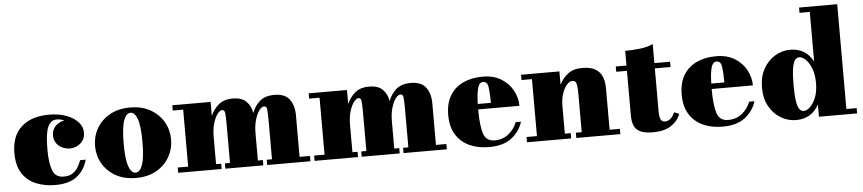

<svg xmlns="http://www.w3.org/2000/svg" viewBox="-44 -1021 5854 1303"><g transform="rotate(-5 2883.0 -370.0)"><path d="M509 -143.5Q489.5 -72.5 436.5 -31.2Q383.5 10 289 10Q218.5 10 159.8 -13.5Q101 -37 65.8 -89.8Q30.5 -142.5 30.5 -230Q30.5 -346.5 98.5 -408Q166.5 -469.5 287 -469.5Q353 -469.5 404 -450.8Q455 -432 484 -400Q513 -368 513 -328Q513 -282.5 481.8 -255.5Q450.5 -228.5 409 -228.5Q384 -228.5 359.2 -239.5Q334.5 -250.5 318.2 -272.5Q302 -294.5 302 -327Q302 -366 327.5 -390.8Q353 -415.5 388 -421.5Q360 -432.5 337.5 -432.5Q309 -432.5 292.5 -414.5Q276 -396.5 268.2 -366.5Q260.5 -336.5 258.2 -301Q256 -265.5 256 -230Q256 -144 274.8 -93Q293.5 -42 351 -42Q387.5 -42 410.5 -56.8Q433.5 -71.5 447.8 -94.8Q462 -118 470.5 -143.5Z M580 -230Q580 -295 611.2 -349.5Q642.5 -404 700.5 -437Q758.5 -470 839 -470Q919.5 -470 977.5 -437Q1035.5 -404 1066.8 -349.5Q1098 -295 1098 -230Q1098 -165 1066.8 -110.5Q1035.5 -56 977.5 -23Q919.5 10 839 10Q758.5 10 700.5 -23Q642.5 -56 611.2 -110.5Q580 -165 580 -230ZM775 -230Q775 -122 792.5 -74Q810 -26 839 -26Q868.5 -26 885.8 -74Q903 -122 903 -230Q903 -338 885.8 -386Q868.5 -434 839 -434Q810 -434 792.5 -386Q775 -338 775 -230Z M1126.5 -36H1197.5V-424H1126.5V-460H1387.5V-364.5Q1406 -408.5 1442 -439.2Q1478 -470 1538.5 -470Q1599 -470 1630.2 -439.5Q1661.5 -409 1669.5 -359.5Q1686 -405.5 1721.8 -437.8Q1757.5 -470 1822.5 -470Q1894.5 -470 1925.5 -427.8Q1956.5 -385.5 1956.5 -320V-36H2027.5V0H1732.5V-36H1768.5V-292Q1768.5 -355 1765.5 -376.5Q1762.5 -398 1746.5 -398Q1730 -398 1713 -375.5Q1696 -353 1684.2 -313.2Q1672.5 -273.5 1672.5 -222V-36H1706.5V0H1447.5V-36H1482.5V-292Q1482.5 -355 1479.5 -376.5Q1476.5 -398 1461.5 -398Q1445 -398 1428 -375.5Q1411 -353 1399.2 -313.2Q1387.5 -273.5 1387.5 -222V-36H1422.5V0H1126.5Z M2055.5 -36H2126.5V-424H2055.5V-460H2316.5V-364.5Q2335 -408.5 2371 -439.2Q2407 -470 2467.5 -470Q2528 -470 2559.2 -439.5Q2590.5 -409 2598.5 -359.5Q2615 -405.5 2650.8 -437.8Q2686.5 -470 2751.5 -470Q2823.5 -470 2854.5 -427.8Q2885.5 -385.5 2885.5 -320V-36H2956.5V0H2661.5V-36H2697.5V-292Q2697.5 -355 2694.5 -376.5Q2691.5 -398 2675.5 -398Q2659 -398 2642 -375.5Q2625 -353 2613.2 -313.2Q2601.5 -273.5 2601.5 -222V-36H2635.5V0H2376.5V-36H2411.5V-292Q2411.5 -355 2408.5 -376.5Q2405.5 -398 2390.5 -398Q2374 -398 2357 -375.5Q2340 -353 2328.2 -313.2Q2316.5 -273.5 2316.5 -222V-36H2351.5V0H2055.5Z M3474 -143Q3454.5 -78 3398.5 -34Q3342.5 10 3244 10Q3168.5 10 3110.2 -16.8Q3052 -43.5 3019 -96.8Q2986 -150 2986 -230Q2986 -310 3018.2 -363.2Q3050.5 -416.5 3108 -443.2Q3165.5 -470 3241 -470Q3315.5 -470 3367.2 -438Q3419 -406 3446 -355.8Q3473 -305.5 3473 -251H3192V-250Q3192 -142 3209.5 -87Q3227 -32 3286 -32Q3341 -32 3380.2 -63.5Q3419.5 -95 3438 -143ZM3241 -434Q3215 -434 3204.5 -395.2Q3194 -356.5 3192.5 -288H3282Q3281.5 -354 3276 -394Q3270.5 -434 3241 -434Z M3502.5 -36H3573.5V-424H3502.5V-460H3763.5V-369.5Q3784.5 -412 3822 -441Q3859.5 -470 3918.5 -470Q3975.5 -470 4008.2 -450.8Q4041 -431.5 4054.8 -397.5Q4068.5 -363.5 4068.5 -320V-36H4138.5V0H3838.5V-36H3878.5V-292Q3878.5 -334 3875.2 -354.5Q3872 -375 3864.2 -381.5Q3856.5 -388 3842.5 -388Q3827 -388 3808.5 -368Q3790 -348 3776.8 -310.8Q3763.5 -273.5 3763.5 -222V-36H3803.5V0H3502.5Z M4548.5 -102Q4530.5 -54 4484 -23.5Q4437.5 7 4361.5 7Q4305.5 7 4275 -7.2Q4244.5 -21.5 4232.5 -50Q4220.5 -78.5 4220.5 -121V-424H4147.5V-460H4220.5V-560Q4265.5 -560 4319.2 -565.8Q4373 -571.5 4410.5 -590V-460H4517.5V-424H4410.5V-132Q4410.5 -94.5 4419 -76.8Q4427.5 -59 4448.5 -59Q4468 -59 4485.2 -73Q4502.5 -87 4514.5 -116Z M5064.5 -143Q5045 -78 4989 -34Q4933 10 4834.5 10Q4759 10 4700.8 -16.8Q4642.5 -43.5 4609.5 -96.8Q4576.5 -150 4576.5 -230Q4576.5 -310 4608.8 -363.2Q4641 -416.5 4698.5 -443.2Q4756 -470 4831.5 -470Q4906 -470 4957.8 -438Q5009.5 -406 5036.5 -355.8Q5063.5 -305.5 5063.5 -251H4782.5V-250Q4782.5 -142 4800 -87Q4817.5 -32 4876.5 -32Q4931.5 -32 4970.8 -63.5Q5010 -95 5028.5 -143ZM4831.5 -434Q4805.5 -434 4795 -395.2Q4784.5 -356.5 4783 -288H4872.5Q4872 -354 4866.5 -394Q4861 -434 4831.5 -434Z M5751.5 -36V0H5491.5V-83.5Q5441.5 9 5335.5 9Q5281 9 5232.5 -19.5Q5184 -48 5153.8 -101.5Q5123.5 -155 5123.5 -230Q5123.5 -305 5153.8 -358.8Q5184 -412.5 5232.5 -441.2Q5281 -470 5335.5 -470Q5441.5 -470 5491.5 -376.5V-714H5421.5V-750H5681.5V-36ZM5491.5 -230Q5491.5 -289.5 5475 -330.5Q5458.5 -371.5 5435.5 -392.8Q5412.5 -414 5393.5 -414Q5376.5 -414 5364.2 -398.5Q5352 -383 5345.2 -343Q5338.5 -303 5338.5 -230Q5338.5 -157 5345.2 -117.5Q5352 -78 5364.2 -63Q5376.5 -48 5393.5 -48Q5412.5 -48 5435.5 -69.2Q5458.5 -90.5 5475 -131.2Q5491.5 -172 5491.5 -230Z"/></g></svg>

Font: Bodoni* 06pt Fatface
Style: Regular
Weight: 900
Version: Version 2.3